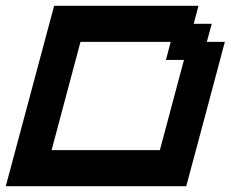

<svg xmlns="http://www.w3.org/2000/svg" viewBox="-20 -645 799 665"><path d="M0 0H625Q647.5 -83 692.1 -250Q736.8 -417 758.8 -500H696.3L713.4 -562.5H650.9L667.5 -625H167.5Q139.6 -520.5 83.7 -312.3Q27.8 -104 0 0ZM533.7 -125H158.7Q175.3 -187.5 208.7 -312.5Q242.2 -437.5 258.8 -500H571.3L554.7 -437.5H617.2Z"/></svg>

Font: Faithful 32x
Style: Oblique
Weight: 400
Foundry: Faithful Resource Pack
Version: Version 1.0; January 27, 2023